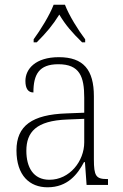

<svg xmlns="http://www.w3.org/2000/svg" viewBox="-20 -786 524 816"><path d="M123 -619V-606H136C178 -648 204 -679 232 -724C259 -679 286 -648 329 -606H342V-619C313 -657 273 -721 256 -766H208C191 -721 151 -657 123 -619ZM182 10C268 10 310 -46 337 -97H341L348 0H439V-25H435C388 -25 379 -38 379 -109V-377C379 -489 335 -543 230 -543C131 -543 88 -493 88 -442C88 -409 100 -393 122 -393C122 -470 146 -513 228 -513C319 -513 338 -460 338 -371V-307L262 -304C117 -299 50 -252 50 -147C50 -40 106 10 182 10ZM190 -22C121 -22 92 -76 92 -145C92 -225 134 -273 265 -278L338 -281V-181C338 -101 276 -22 190 -22Z"/></svg>

Font: Noto Serif Sinhala SemiCondensed ExtraLight
Style: Regular
Weight: 200
Width: 4
Designer: Jelle Bosma - Monotype Design Team
Foundry: Monotype Imaging Inc.
Version: Version 2.007